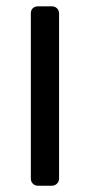

<svg xmlns="http://www.w3.org/2000/svg" viewBox="-20 -591 285 611"><path d="M78.1 -22.9V-547.9Q78.1 -559.1 84.5 -564.9Q90.8 -570.8 101.1 -570.8H145Q154.8 -570.8 161.4 -564.5Q168 -558.1 168 -547.9V-22.9Q168 -13.2 161.4 -6.6Q154.8 0 145 0H101.1Q90.8 0 84.5 -6.6Q78.1 -13.2 78.1 -22.9Z"/></svg>

Font: Rubik AZ
Style: Regular
Weight: 400
Designer: Hubert and Fischer
Foundry: Hubert & Fischer
Version: Version 2.000